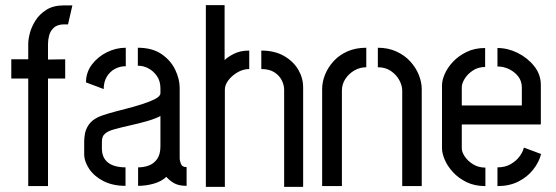

<svg xmlns="http://www.w3.org/2000/svg" viewBox="-20 -725 2167 748"><path d="M90 0V-419H24V-494H90V-554Q90 -572 96.5 -596.5Q103 -621 118.5 -645.5Q134 -670 161 -687Q188 -704 229 -704H262L245 -630H227Q202 -629 189 -616.5Q176 -604 171.5 -587Q167 -570 167 -554V-493L234 -494V-419H167V0Z M469 -1Q419 -1 383 -19.5Q347 -38 327.5 -67Q308 -96 308 -125V-173Q308 -188 311 -204.5Q314 -221 325 -238Q336 -255 359 -267Q375 -275 404.5 -283.5Q434 -292 468 -300.5Q502 -309 533 -319Q564 -329 584.5 -339.5Q605 -350 605 -362V-381Q605 -409 591.5 -428.5Q578 -448 558.5 -458.5Q539 -469 517 -469V-539Q573 -539 609 -514.5Q645 -490 662.5 -453.5Q680 -417 680 -383V-107Q680 -101 684.5 -87.5Q689 -74 707 -74V-1Q677 -1 659 -11Q641 -21 628 -36Q609 -18 579 -9.5Q549 -1 518 -1V-73Q541 -73 560.5 -80.5Q580 -88 592.5 -106Q605 -124 605 -155V-273Q584 -262 552.5 -253Q521 -244 487 -236.5Q453 -229 426 -221.5Q399 -214 389 -204Q377 -195 377 -172V-143Q378 -118 390 -102.5Q402 -87 422.5 -80Q443 -73 469 -73ZM384 -378 315 -404Q315 -443 338 -473.5Q361 -504 396.5 -521.5Q432 -539 470 -539V-467Q447 -467 427.5 -456.5Q408 -446 396 -426Q384 -406 384 -378Z M782 3V-705H855V-491Q867 -503 891.5 -515.5Q916 -528 951 -528V-456Q927 -456 905 -443Q883 -430 869.5 -412Q856 -394 856 -376V3ZM1087 3V-376Q1087 -393 1078 -411.5Q1069 -430 1049.5 -443Q1030 -456 998 -456V-528Q1050 -528 1086.5 -507Q1123 -486 1142 -453.5Q1161 -421 1161 -385V3Z M1235 -378Q1235 -406 1246.5 -434.5Q1258 -463 1280 -487Q1302 -511 1334 -525Q1366 -539 1407 -539V-463Q1382 -463 1360.5 -450.5Q1339 -438 1325.5 -417.5Q1312 -397 1312 -372V0H1235ZM1547 -372Q1547 -391 1536 -412Q1525 -433 1503.5 -448Q1482 -463 1452 -463V-539Q1492 -539 1524 -524.5Q1556 -510 1578 -486Q1600 -462 1611.5 -433.5Q1623 -405 1623 -378V0H1547Z M1871 0Q1829 0 1797.5 -15.5Q1766 -31 1744.5 -54.5Q1723 -78 1712.5 -103Q1702 -128 1702 -147V-393Q1702 -412 1712.5 -436.5Q1723 -461 1744.5 -484Q1766 -507 1797.5 -522.5Q1829 -538 1870 -538V-464Q1843 -464 1822.5 -450.5Q1802 -437 1790.5 -418.5Q1779 -400 1779 -385V-314H2013V-384Q2013 -409 1999 -427Q1985 -445 1963.5 -455.5Q1942 -466 1918 -466V-538Q1958 -538 1996.5 -519Q2035 -500 2061 -467.5Q2087 -435 2087 -394V-240H1779V-147Q1779 -133 1790.5 -115.5Q1802 -98 1823 -85Q1844 -72 1871 -72ZM1918 0V-73Q1948 -73 1969.5 -85.5Q1991 -98 2004 -115.5Q2017 -133 2021 -150L2088 -125Q2080 -93 2057 -64Q2034 -35 1999 -17.5Q1964 0 1918 0Z"/></svg>

Font: Stick No Bills ExtraLight
Style: Regular
Weight: 400
Version: Version 2.000